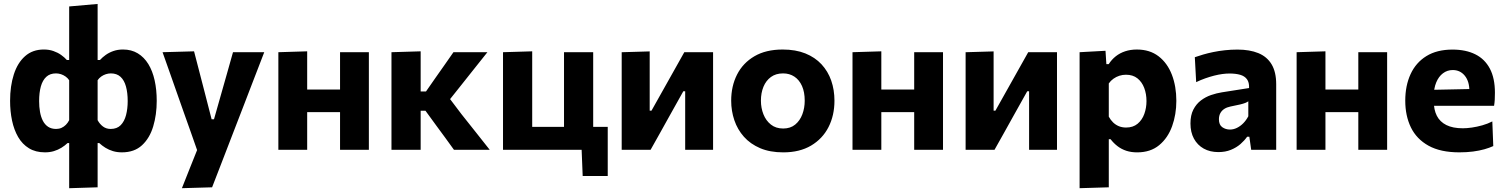

<svg xmlns="http://www.w3.org/2000/svg" viewBox="-20 -766 7700 982"><path d="M333.8 196.6Q333.8 144.8 333.8 94.2Q333.8 43.7 333.8 -16V-34.2H325.4Q311.7 -21.1 294 -10.2Q276.4 0.6 255.6 6.9Q234.8 13.2 210.2 13.2Q162.1 13.2 128.1 -7.7Q94 -28.6 72.8 -65.2Q51.6 -101.9 41.6 -149.4Q31.6 -197 31.6 -250.3Q31.6 -325.9 50.7 -385.3Q69.7 -444.7 108.2 -478.7Q146.6 -512.8 204.3 -512.8Q231.1 -512.8 253.2 -505Q275.3 -497.3 292.5 -485.1Q309.7 -472.9 321.9 -459.2H333.8V-493.3Q333.8 -554.6 333.8 -614.2Q333.8 -673.7 333.8 -733L479.3 -745.8Q479.3 -687.3 479.3 -624.7Q479.3 -562.2 479.3 -493.3V-459.2H491.3Q503.8 -472.9 520.8 -485.1Q537.9 -497.3 560 -505Q582.2 -512.8 608.9 -512.8Q652.2 -512.8 684.6 -493.2Q717 -473.6 738.7 -438.3Q760.3 -403 770.9 -355.1Q781.6 -307.3 781.6 -250.3Q781.6 -179.3 763.6 -119.5Q745.7 -59.6 706.4 -23.2Q667.2 13.2 603.3 13.2Q578.8 13.2 557.8 6.9Q536.8 0.6 519.3 -10.2Q501.8 -21.1 487.7 -34.2H479.3V-16Q479.3 40.1 479.3 89.2Q479.3 138.3 479.3 192ZM267.1 -106.5Q282.1 -106.5 294.6 -112.1Q307 -117.7 317.1 -127.8Q327.1 -138 333.8 -151.3V-355.7Q326.3 -366.9 315.4 -374.6Q304.5 -382.3 291.9 -386.5Q279.3 -390.6 266.3 -390.6Q235.7 -390.6 216.8 -373.1Q197.8 -355.6 188.9 -323.8Q180.1 -291.9 180.1 -249Q180.1 -219.7 184.6 -193.8Q189.2 -167.9 199.3 -148.2Q209.5 -128.6 226.2 -117.5Q243 -106.5 267.1 -106.5ZM546 -106.5Q578.3 -106.5 597.3 -125.8Q616.3 -145.2 624.7 -177.5Q633.1 -209.9 633.1 -249Q633.1 -291.9 624.2 -323.8Q615.4 -355.6 596.5 -373.1Q577.5 -390.6 546.9 -390.6Q534.2 -390.6 521.4 -386.5Q508.6 -382.3 497.7 -374.6Q486.9 -366.9 479.3 -355.7V-151.3Q490.2 -131.2 506.9 -118.8Q523.5 -106.5 546 -106.5Z M910.4 196.5Q930.8 145.3 951.8 92.2Q972.9 39.2 993.3 -11.5V16.5Q975.4 -34.8 956.9 -87.2Q938.4 -139.6 920.6 -189.4L888.8 -279.7Q870 -333.2 850.2 -389.4Q830.3 -445.7 811.4 -499L972.5 -503.5Q986.5 -449.2 1000.1 -397.2Q1013.7 -345.3 1027.6 -291L1062.3 -156.1H1074.5L1112.8 -290.8Q1127.9 -343.6 1142.4 -395Q1156.9 -446.4 1171.7 -499H1331.5Q1316.1 -459 1301.6 -421.4Q1287.1 -383.8 1269.7 -338.8Q1252.3 -293.7 1228.3 -231.1L1174.1 -90.9Q1137.4 4.1 1111.6 71.1Q1085.9 138 1064.8 192Z M1403.7 0Q1403.7 -53.7 1403.7 -103.8Q1403.7 -154 1403.7 -216V-266Q1403.7 -315.5 1403.7 -354.8Q1403.7 -394 1403.7 -428.7Q1403.7 -463.3 1403.7 -499L1551.1 -503.5Q1551.1 -467.5 1551.1 -432Q1551.1 -396.6 1551.1 -356.6Q1551.1 -316.7 1551.1 -266V-216Q1551.1 -154 1551.1 -103.8Q1551.1 -53.7 1551.1 0ZM1492.8 -192.5V-307.9H1779.5V-192.5ZM1719.2 0Q1719.2 -53.7 1719.2 -103.8Q1719.2 -154 1719.2 -216V-266Q1719.2 -315.5 1719.2 -354.8Q1719.2 -394 1719.2 -428.7Q1719.2 -463.3 1719.2 -499H1866.6Q1866.6 -463.3 1866.6 -428.7Q1866.6 -394 1866.6 -354.8Q1866.6 -315.5 1866.6 -266V-216Q1866.6 -154 1866.6 -103.8Q1866.6 -53.7 1866.6 0Z M1982.2 0Q1982.2 -53.7 1982.2 -103.8Q1982.2 -154 1982.2 -216V-272.2Q1982.2 -321.7 1982.2 -359.4Q1982.2 -397.1 1982.2 -430.2Q1982.2 -463.3 1982.2 -499L2131.5 -503.5Q2131.5 -450.2 2131.5 -398.4Q2131.5 -346.6 2131.5 -290.9V-186.8Q2131.5 -136.6 2131.5 -92.4Q2131.5 -48.1 2131.5 0ZM2301.7 0Q2279.7 -30.9 2257.2 -61.5Q2234.8 -92.1 2212.6 -122.1L2156.2 -199.5H2118.9V-298.3H2158.9L2208.3 -369.3Q2231.2 -401.6 2254 -434.2Q2276.8 -466.8 2299.2 -499H2472.9Q2436.8 -453.7 2401.3 -409.1Q2365.7 -364.4 2330.3 -319.7L2259.8 -231.3L2253 -297.5L2340.2 -182.2Q2376.5 -136.6 2412.7 -90.9Q2448.9 -45.1 2484.6 0Z M2960.2 134.2 2954.1 -17.5 2977.6 0H2552.7Q2552.7 -53.7 2552.7 -103.8Q2552.7 -154 2552.7 -216V-266Q2552.7 -315.5 2552.7 -354.8Q2552.7 -394 2552.7 -428.7Q2552.7 -463.3 2552.7 -499L2702 -503.5Q2702 -467.5 2702 -432Q2702 -396.6 2702 -356.6Q2702 -316.7 2702 -266V-216Q2702 -174.8 2702 -142.8Q2702 -110.8 2702 -82.6Q2702 -54.3 2702 -23.6L2610.7 -117.2H2867.1Q2919.9 -117.2 2976.7 -117.2Q3033.5 -117.2 3088.3 -117.2Q3088.3 -86.1 3088.3 -51.7Q3088.3 -17.4 3088.3 13.7Q3088.3 43.4 3088.3 73.8Q3088.3 104.2 3088.3 134.2ZM2864.7 -23.6Q2864.7 -54.3 2864.7 -82.6Q2864.7 -110.8 2864.7 -142.8Q2864.7 -174.8 2864.7 -216V-266Q2864.7 -315.5 2864.7 -354.8Q2864.7 -394 2864.7 -428.7Q2864.7 -463.3 2864.7 -499H3013.9Q3013.9 -463.3 3013.9 -428.7Q3013.9 -394 3013.9 -354.8Q3013.9 -315.5 3013.9 -266V-216Q3013.9 -174.8 3013.9 -142.8Q3013.9 -110.8 3013.9 -82.6Q3013.9 -54.3 3013.9 -23.6Z M3159.7 0Q3159.7 -53.7 3159.7 -103.8Q3159.7 -153.8 3159.7 -216.1V-266.1Q3159.7 -315.6 3159.7 -354.7Q3159.7 -393.9 3159.7 -428.6Q3159.7 -463.3 3159.7 -498.9L3302.9 -503.1Q3302.9 -470.2 3302.9 -437.9Q3302.9 -405.6 3302.9 -369.1Q3302.9 -332.6 3302.9 -286.7V-200H3312.1L3385.2 -330.2Q3409.2 -372.8 3432.9 -415.2Q3456.6 -457.7 3479.9 -498.9H3627.1Q3627.1 -463.3 3627.1 -428.6Q3627.1 -393.9 3627.1 -354.7Q3627.1 -315.6 3627.1 -266.1V-216.1Q3627.1 -153.8 3627.1 -103.8Q3627.1 -53.7 3627.1 0H3484.4Q3484.4 -52.4 3484.4 -101.4Q3484.4 -150.4 3484.4 -210.9V-299.1H3474.8L3403 -170.7Q3379.1 -127.7 3355.2 -84.8Q3331.3 -42 3307.6 0Z M3986.2 13.3Q3918.1 13.3 3867.9 -8.1Q3817.7 -29.6 3784.8 -66.6Q3751.9 -103.6 3735.8 -151.3Q3719.7 -198.9 3719.7 -251Q3719.7 -325.6 3749.8 -384.8Q3779.9 -444 3838.6 -478.3Q3897.3 -512.7 3983.1 -512.7Q4049.2 -512.7 4098.9 -492.8Q4148.5 -472.8 4181.7 -437.1Q4214.8 -401.3 4231.4 -353.8Q4247.9 -306.2 4247.9 -251Q4247.9 -175.7 4217.5 -115.9Q4187 -56.2 4128.4 -21.4Q4069.8 13.3 3986.2 13.3ZM3985.6 -108.7Q4022.8 -108.7 4047.2 -128.9Q4071.6 -149.1 4083.7 -181.5Q4095.8 -213.9 4095.8 -251Q4095.8 -294.8 4082 -326Q4068.1 -357.3 4043.1 -374Q4018.2 -390.6 3985 -390.6Q3948.2 -390.6 3923 -372.2Q3897.7 -353.7 3884.7 -322.1Q3871.8 -290.5 3871.8 -251Q3871.8 -213.9 3884.6 -181.5Q3897.4 -149.1 3922.8 -128.9Q3948.1 -108.7 3985.6 -108.7Z M4340.2 0Q4340.2 -53.7 4340.2 -103.8Q4340.2 -154 4340.2 -216V-266Q4340.2 -315.5 4340.2 -354.8Q4340.2 -394 4340.2 -428.7Q4340.2 -463.3 4340.2 -499L4487.6 -503.5Q4487.6 -467.5 4487.6 -432Q4487.6 -396.6 4487.6 -356.6Q4487.6 -316.7 4487.6 -266V-216Q4487.6 -154 4487.6 -103.8Q4487.6 -53.7 4487.6 0ZM4429.3 -192.5V-307.9H4716V-192.5ZM4655.7 0Q4655.7 -53.7 4655.7 -103.8Q4655.7 -154 4655.7 -216V-266Q4655.7 -315.5 4655.7 -354.8Q4655.7 -394 4655.7 -428.7Q4655.7 -463.3 4655.7 -499H4803.1Q4803.1 -463.3 4803.1 -428.7Q4803.1 -394 4803.1 -354.8Q4803.1 -315.5 4803.1 -266V-216Q4803.1 -154 4803.1 -103.8Q4803.1 -53.7 4803.1 0Z M4918.7 0Q4918.7 -53.7 4918.7 -103.8Q4918.7 -153.8 4918.7 -216.1V-266.1Q4918.7 -315.6 4918.7 -354.7Q4918.7 -393.9 4918.7 -428.6Q4918.7 -463.3 4918.7 -498.9L5061.9 -503.1Q5061.9 -470.2 5061.9 -437.9Q5061.9 -405.6 5061.9 -369.1Q5061.9 -332.6 5061.9 -286.7V-200H5071.1L5144.2 -330.2Q5168.2 -372.8 5191.9 -415.2Q5215.6 -457.7 5238.9 -498.9H5386.1Q5386.1 -463.3 5386.1 -428.6Q5386.1 -393.9 5386.1 -354.7Q5386.1 -315.6 5386.1 -266.1V-216.1Q5386.1 -153.8 5386.1 -103.8Q5386.1 -53.7 5386.1 0H5243.4Q5243.4 -52.4 5243.4 -101.4Q5243.4 -150.4 5243.4 -210.9V-299.1H5233.8L5162 -170.7Q5138.1 -127.7 5114.2 -84.8Q5090.3 -42 5066.6 0Z M5501.7 196.5Q5501.7 142.8 5501.7 90.4Q5501.7 38 5501.7 -24V-266Q5501.7 -323.3 5501.7 -381.3Q5501.7 -439.4 5501.7 -499L5634.2 -506.3L5638.6 -438.1H5650.8Q5665.6 -461.4 5686.8 -478.2Q5708.1 -495 5735.1 -503.8Q5762.1 -512.7 5794.7 -512.7Q5860.7 -512.7 5905.8 -478Q5950.8 -443.3 5973.7 -383.8Q5996.5 -324.4 5996.5 -250.2Q5996.5 -180.7 5974.9 -120.6Q5953.2 -60.4 5908.8 -23.6Q5864.4 13.3 5796 13.3Q5765.8 13.3 5741 5.3Q5716.2 -2.8 5696.2 -18Q5676.2 -33.1 5660.1 -54.1H5651V-16Q5651 39.9 5651 89.1Q5651 138.3 5651 192ZM5739.5 -113.7Q5775.2 -113.7 5798.4 -133.1Q5821.6 -152.5 5832.7 -183.4Q5843.8 -214.2 5843.8 -249Q5843.8 -285.7 5832.2 -316.3Q5820.6 -346.9 5797.4 -365.4Q5774.1 -383.8 5738.8 -383.8Q5721.4 -383.8 5705.1 -378.6Q5688.8 -373.3 5674.9 -363.4Q5661 -353.6 5651 -339.3V-169.3Q5660.1 -152.6 5672.8 -140.1Q5685.5 -127.7 5702.1 -120.7Q5718.8 -113.7 5739.5 -113.7Z M6211.6 11.9Q6168.7 11.9 6136.5 -6Q6104.4 -24 6086.5 -56.8Q6068.7 -89.7 6068.7 -134.4Q6068.7 -176.8 6083.5 -205.5Q6098.4 -234.3 6122.2 -252.3Q6146 -270.3 6174.3 -280Q6202.5 -289.6 6229.4 -293.8L6368.5 -315.7Q6369.7 -344.5 6357.7 -360.7Q6345.7 -377 6322.8 -383.5Q6299.9 -390 6268.7 -390Q6251.7 -390 6231.7 -387.4Q6211.7 -384.7 6189.8 -379.1Q6167.9 -373.5 6144.8 -365.4Q6121.7 -357.3 6097.9 -345.9L6091 -473.4Q6109.6 -480.1 6133.5 -487Q6157.3 -494 6185.5 -499.8Q6213.6 -505.6 6244.8 -509Q6276 -512.4 6309.2 -512.4Q6371.5 -512.4 6415.9 -494.3Q6460.2 -476.2 6483.7 -437Q6507.2 -397.8 6507.2 -335.1Q6507.2 -310.5 6507.2 -275Q6507.2 -239.5 6507.2 -211.3V-164.1Q6507.2 -126 6507.2 -85.8Q6507.2 -45.7 6507.2 0H6379.3L6369.9 -66.7H6358.6Q6345.1 -47.3 6324.5 -29.2Q6303.8 -11.2 6275.6 0.3Q6247.3 11.9 6211.6 11.9ZM6270.8 -103.4Q6288.7 -103.4 6306 -111.8Q6323.4 -120.2 6338.5 -135.3Q6353.6 -150.5 6364.6 -171.3V-247.9Q6358.5 -243.4 6349.3 -239.7Q6340.1 -235.9 6322.3 -231.6Q6304.4 -227.4 6272.8 -221.1Q6254.8 -217.4 6241.8 -209Q6228.8 -200.6 6221.5 -187.2Q6214.3 -173.9 6214.3 -155.9Q6214.3 -127.4 6231.5 -115.4Q6248.8 -103.4 6270.8 -103.4Z M6611.7 0Q6611.7 -53.7 6611.7 -103.8Q6611.7 -154 6611.7 -216V-266Q6611.7 -315.5 6611.7 -354.8Q6611.7 -394 6611.7 -428.7Q6611.7 -463.3 6611.7 -499L6759.1 -503.5Q6759.1 -467.5 6759.1 -432Q6759.1 -396.6 6759.1 -356.6Q6759.1 -316.7 6759.1 -266V-216Q6759.1 -154 6759.1 -103.8Q6759.1 -53.7 6759.1 0ZM6700.8 -192.5V-307.9H6987.5V-192.5ZM6927.2 0Q6927.2 -53.7 6927.2 -103.8Q6927.2 -154 6927.2 -216V-266Q6927.2 -315.5 6927.2 -354.8Q6927.2 -394 6927.2 -428.7Q6927.2 -463.3 6927.2 -499H7074.6Q7074.6 -463.3 7074.6 -428.7Q7074.6 -394 7074.6 -354.8Q7074.6 -315.5 7074.6 -266V-216Q7074.6 -154 7074.6 -103.8Q7074.6 -53.7 7074.6 0Z M7444.1 13.2Q7347.5 13.2 7286.3 -20.8Q7225.2 -54.8 7196.2 -114.3Q7167.3 -173.9 7167.3 -251Q7167.3 -327.8 7194.5 -386.8Q7221.6 -445.8 7275.4 -479.1Q7329.2 -512.4 7409 -512.4Q7477.1 -512.4 7525.6 -488.2Q7574.1 -464.1 7600 -415.1Q7625.9 -366.1 7625.9 -291.5Q7625.9 -271.4 7625 -255.8Q7624.1 -240.3 7621.6 -225L7493.3 -273.4Q7494.3 -280.1 7494.8 -287.1Q7495.3 -294.2 7495.3 -300.2Q7495.3 -350.3 7471.6 -379Q7447.9 -407.8 7410.3 -407.8Q7382.1 -407.8 7360.2 -391.2Q7338.2 -374.7 7325.7 -344.5Q7313.1 -314.3 7313.1 -273V-248.7Q7313.1 -204.8 7328.8 -173.8Q7344.6 -142.9 7377.6 -126.4Q7410.6 -109.9 7461.9 -109.9Q7481.8 -109.9 7508 -113.6Q7534.3 -117.4 7561.6 -125.1Q7589 -132.9 7612.6 -145L7617.5 -18.9Q7598.2 -10 7572.3 -2.6Q7546.3 4.7 7514 9Q7481.7 13.2 7444.1 13.2ZM7225.1 -225V-304.9L7534.5 -311.4L7621.6 -286.8V-225Z"/></svg>

Font: Commissioner Thin
Style: Regular
Weight: 100
Designer: Kostas Bartsokas
Foundry: Kostas Bartsokas
Version: Version 1.001;gftools[0.9.23]